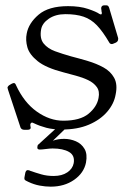

<svg xmlns="http://www.w3.org/2000/svg" viewBox="-20 -474 494 719"><path d="M408 -312Q402 -309 399 -309Q392 -309 389 -315Q365 -356 343 -379Q321 -402 293 -411.5Q265 -421 225 -421Q188 -421 163 -404Q138 -387 134 -364Q128 -330 143.5 -311Q159 -292 186.5 -282Q214 -272 246 -263Q277 -255 309 -245.5Q341 -236 367.5 -221.5Q394 -207 407.5 -182.5Q421 -158 413 -120Q407 -85 381 -55Q355 -25 312.5 -7Q270 11 213 11Q178 11 153.5 4.5Q129 -2 108 -12Q102 -15 101 -15Q95 -15 94 -9Q93 -8 93.5 -6Q94 -4 94 -2Q95 4 95 5Q94 12 83 12H71Q61 12 57 4L10 -138Q8 -144 8 -146Q10 -153 18 -157L23 -160Q29 -163 32 -163Q37 -163 40 -155Q70 -90 118 -56Q166 -22 217 -22Q280 -22 311.5 -48Q343 -74 349 -107Q354 -132 342.5 -148Q331 -164 310 -174Q289 -184 264.5 -190.5Q240 -197 218 -203Q152 -220 121 -245Q90 -270 82.5 -297Q75 -324 80 -348Q87 -387 124.5 -419Q162 -451 235 -451Q279 -451 310 -440.5Q341 -430 352 -422Q356 -420 358 -420Q361 -420 361 -423Q362 -425 361 -428Q360 -431 360 -435Q359 -439 359 -441.5Q359 -444 359 -445Q361 -454 370 -454H379Q386 -454 389 -444L422 -333Q423 -330 422.5 -328Q422 -326 422 -324Q421 -318 413 -314ZM207 -9Q211 -13 214.5 -15.5Q218 -18 223 -18H229Q241 -18 240 -10Q239 -6 234 -1L178 53Q197 46 220 46Q243 46 264 55Q285 64 296.5 83.5Q308 103 302 135Q294 174 257.5 199.5Q221 225 170 225Q150 225 128.5 221Q107 217 86 207Q74 202 72 198Q70 194 74 177Q76 163 84 163Q87 163 89.5 164Q92 165 94 166Q114 173 135 179Q156 185 181 185Q212 185 232 171.5Q252 158 256 137Q261 108 238.5 95Q216 82 177 82Q167 82 152 84Q137 86 129 86Q118 86 120 76Q120 73 121 70.5Q122 68 125 66Z"/></svg>

Font: Young Serif Light
Style: Italic
Weight: 300
Italic angle: -10.979°
Designer: Bastien Sozeau
Foundry: NBR — Bastien Sozeau
Version: Version 5.001